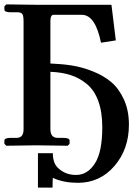

<svg xmlns="http://www.w3.org/2000/svg" viewBox="-23 -668 636 880"><path d="M567.9 -96.2Q567.9 15.6 501.5 92.8Q435.1 169.9 334 169.9Q270 169.9 223.1 148.9Q222.2 147.9 221.2 147.9Q220.2 147.9 219.2 147Q219.2 149.9 217.8 150.9H219.2Q218.3 152.8 217.8 191.9H150.9V34.2H219.2Q219.2 80.1 243.2 102.1Q277.3 134.3 326.2 133.8Q377.9 133.8 411.9 81.3Q445.8 28.8 445.8 -85Q445.8 -154.8 427.5 -204.8Q409.2 -254.9 375 -283Q340.8 -311 300.3 -324Q259.8 -336.9 208 -338.9V-76.2Q208 -36.1 241.2 -36.1H267.1Q295.9 -36.1 295.9 -23.9V-8.8L287.1 0Q180.2 -2 145 -2L5.9 0L-2.9 -8.8V-23.9Q-2.9 -36.1 26.9 -36.1H53.2Q85.4 -36.1 85 -76.2V-570.8Q85 -594.7 79.6 -603.3Q74.2 -611.8 56.2 -611.8H25.9Q-2.9 -611.8 -2.9 -624V-639.2L5.9 -647.9Q133.8 -646 146 -646H487.8L507.8 -482.9L439.9 -472.2Q414.1 -600.1 352.1 -600.1H222.2Q208 -600.1 208 -570.8V-377Q259.8 -375 305.9 -367.9Q352.1 -360.8 401.6 -341.3Q451.2 -321.8 486.6 -292Q522 -262.2 544.9 -212.2Q567.9 -162.1 567.9 -96.2Z"/></svg>

Font: Linux Libertine
Style: Semibold
Weight: 600
Designer: Philipp H. Poll
Foundry: Philipp H. Poll
Version: Version 5.1.2 ; ttfautohint (v0.9)